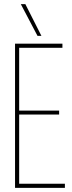

<svg xmlns="http://www.w3.org/2000/svg" viewBox="-20 -912 351 932"><path d="M53 0V-700H283V-680H73V-375H267V-356H73V-20H295V0ZM162 -738 81 -892H103L181 -738Z"/></svg>

Font: Georama Condensed Thin
Style: Regular
Weight: 100
Width: 3
Designer: Jean-Baptiste Levee
Foundry: Production Type
Version: Version 1.000